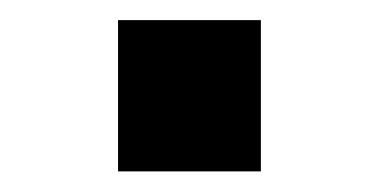

<svg xmlns="http://www.w3.org/2000/svg" viewBox="-20 -428 373 189"><path d="M236.8 -408.2V-259.3H96.2V-408.2Z"/></svg>

Font: Arimo
Style: Bold
Weight: 700
Designer: Steve Matteson
Foundry: Monotype Imaging Inc.
Version: Version 1.33